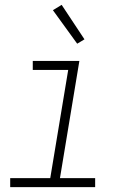

<svg xmlns="http://www.w3.org/2000/svg" viewBox="-20 -771 540 791"><path d="M22 0V-37H187L261 -483H115V-520H307L227 -37H372V0ZM298 -591 198 -729 234 -751 328 -609Z"/></svg>

Font: Iosevka SS04 XLt Obl
Style: Regular
Weight: 200
Italic angle: -9°
Monospace: yes
Designer: Belleve Invis
Foundry: Belleve Invis
Version: Version 19.0.0; ttfautohint (v1.8.4)